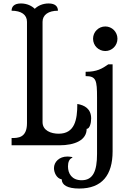

<svg xmlns="http://www.w3.org/2000/svg" viewBox="-20 -840 749 1110"><path d="M323 0C413 0 481 -30 481 -95C498 -95 507 -127 507 -155C507 -212 468 -232 427 -239C427 -147 412 -67 319 -67C275 -67 226 -85 226 -134V-714C226 -755 261 -778 315 -778C315 -801 301 -820 261 -820C226 -820 198 -806 181 -789C164 -806 136 -820 101 -820C61 -820 47 -801 47 -778C103 -778 136 -755 136 -714V-128C136 -42 83 -42 47 -42V0ZM631 -468H606C570 -443 541 -425 475 -425V-400C536 -400 541 -376 541 -276V50C541 149 518 202 452 202C395 202 373 163 373 122C373 97 381 78 398 72V68C387 66 377 65 369 65C323 65 292 96 292 132C292 157 307 192 337 197C337 229 369 250 438 250C570 250 631 172 631 35ZM518 -616C518 -576 550 -545 589 -545C627 -545 659 -576 659 -616C659 -656 627 -687 589 -687C550 -687 518 -656 518 -616Z"/></svg>

Font: Milonga
Style: Regular
Weight: 400
Designer: Pablo Impallari, Brenda Gallo, Rodrigo Fuenzalida
Foundry: Pablo Impallari, Brenda Gallo, Rodrigo Fuenzalida
Version: Version 1.000